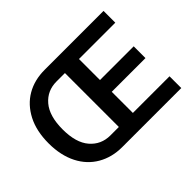

<svg xmlns="http://www.w3.org/2000/svg" viewBox="-139 -1001 1275 1275"><g transform="rotate(-45 498.0 -363.5)"><path d="M95.5 -560Q138.5 -642.8 211.5 -685Q284.4 -727.3 380.7 -727.3H933.2V-616.8H592V-419.4H908.7V-308.9H592V-110.4H936.1V0H380.7Q286.2 0 211.6 -43Q174.7 -64.3 145.4 -95.5Q116.1 -126.8 95.5 -167.3Q74.9 -207.7 64.1 -256.9Q53.3 -306.1 53.3 -362.9Q53.3 -478.3 95.5 -560ZM184.7 -362.9Q184.7 -237.6 239.3 -174.4Q294.4 -110.4 380.7 -110.4H460.2V-616.8H380.7Q294 -616.8 239.3 -552.6Q184.7 -488.3 184.7 -362.9Z"/></g></svg>

Font: Inter P Semi Bold
Style: Regular
Weight: 600
Designer: Rasmus Andersson
Foundry: rsms
Version: Version 3.018;git-588b23468